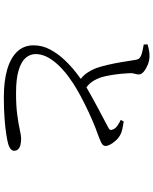

<svg xmlns="http://www.w3.org/2000/svg" viewBox="85 -888 829 1040"><g transform="rotate(90 500.0 -367.5)"><path d="M628.9 -606.6 637.8 -622.7Q658.3 -619.5 677.2 -615.5Q696.1 -611.6 709.2 -604.5Q727.3 -594.7 741 -579.5Q754.8 -564.2 762.5 -549.5Q770.2 -534.7 770.2 -524.2Q770.2 -509.9 753 -501.4Q735.9 -493 705.6 -481.8Q674.6 -471.4 630.4 -452.3Q586.3 -433.2 541.6 -410.8Q496.9 -388.5 462.2 -368.1Q432.7 -351 399.5 -327Q366.2 -303.1 337.4 -274Q308.6 -245 290.5 -212.4Q272.4 -179.8 272.4 -144.8Q272.4 -115.6 293 -91.5Q313.6 -67.5 359.9 -53.5Q406.3 -39.4 484.4 -39.4Q555.5 -39.4 604.7 -46.4Q653.8 -53.3 684.5 -60.1Q715.3 -66.9 729.7 -66.9Q747.5 -66.9 762.7 -63.6Q777.9 -60.2 787 -51.7Q796.1 -43.2 796.1 -28.5Q796.1 -18.2 785.9 -9.8Q775.6 -1.5 759.7 3Q741.7 8 707.9 13.4Q674.1 18.7 623.6 22.7Q573.1 26.7 505.5 26.7Q417.9 26.7 355.2 8.3Q292.5 -10.2 258.7 -46.1Q225 -82.1 225 -134.3Q225 -181.4 247.5 -223.7Q270 -266 303.7 -301.5Q337.3 -337.1 371 -363.1Q404.7 -389.2 426.1 -403.9Q453.3 -421.6 488.4 -441.3Q523.5 -461 558.4 -479.6Q593.3 -498.1 622 -513.3Q650.8 -528.5 666.9 -537.1Q679.7 -542.9 682.3 -549.1Q685 -555.3 680.4 -565.3Q674.1 -579.3 659.5 -589.1Q645 -598.9 628.9 -606.6ZM219.8 -751.8Q239.8 -757.6 254.3 -760Q268.8 -762.3 283.6 -762.3Q307 -762.3 329.6 -753.2Q352.2 -744 367.4 -731.3Q382.6 -718.6 382.6 -706.7Q383.3 -693.8 379.2 -683.2Q375 -672.6 375.8 -655Q376.6 -635.7 379.2 -608.1Q381.9 -580.5 386.7 -552.1Q391.5 -523.6 397.5 -503.3Q406.9 -473.9 422.8 -450.7Q438.8 -427.4 466.3 -412.3L419.5 -381.9Q392.5 -397.5 375 -423.3Q357.6 -449.1 347.5 -476.4Q338.7 -502.4 330.6 -537Q322.5 -571.6 316.1 -610.2Q309.7 -648.8 304.1 -684.7Q302.7 -697.6 297.1 -705.2Q291.4 -712.7 276.4 -718.4Q263.9 -722.7 248 -725.7Q232.1 -728.8 220.6 -731.1Z"/></g></svg>

Font: Early Summer Mincho VF
Style: Regular
Weight: 250
Designer: GuiWonder
Version: Version 1.002